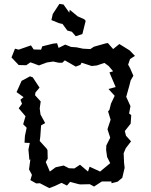

<svg xmlns="http://www.w3.org/2000/svg" viewBox="-20 -938 773 986"><path d="M306 -915 285 -918 251 -866 244 -835 283 -819 301 -815 326 -781 349 -775 369 -752 403 -763 420 -831 413 -839 379 -854 338 -888 336 -873ZM39 -643 76 -604 115 -603 136 -618 180 -602 220 -617 253 -622 281 -616H300L313 -628L369 -596L393 -605L399 -616L451 -599L478 -602L516 -615L538 -599L561 -572L542 -566L559 -526L574 -491L537 -481L569 -446L550 -406L542 -374L535 -366L548 -323L535 -284L532 -274L546 -231L526 -191L525 -168L530 -132L546 -100L494 -57L440 -82L432 -57L391 -92L362 -73L334 -74L307 -88L266 -79L236 -57L215 -106L225 -123L224 -166L221 -173L184 -214L187 -237L191 -294L212 -306L188 -350L184 -381L189 -417L160 -449L162 -463L183 -488L148 -541L134 -546L99 -527L91 -523L65 -465L101 -439L85 -426L93 -405L76 -382L111 -341L99 -300L117 -282L108 -240L106 -205L133 -204L126 -170L131 -116L136 -120L129 -68L144 -40L136 -13L166 4L185 3L233 28L262 17L296 1L324 15L340 -4L385 8L394 9L441 8L463 20L503 -6H552L553 3L584 -5L608 -25L620 -76L617 -104L616 -128L615 -151L626 -177L653 -212L627 -241L621 -265L651 -303L654 -347L643 -355L650 -393L629 -439L628 -440L645 -501L651 -525L665 -549L648 -588L638 -606L648 -635L673 -651L646 -679L593 -712L561 -686L534 -717L522 -715L462 -698L444 -686L406 -688L373 -695L345 -697L315 -709L281 -692L273 -716L253 -714L197 -700L191 -683L153 -684L139 -705L76 -683L57 -688Z"/></svg>

Font: チョークS
Style: Regular
Weight: 400
Designer: [Stick] Fontworks Inc.
Foundry: [Stick] Fontworks Inc.
Version: Version 1.200;FEAKit 1.0